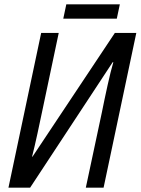

<svg xmlns="http://www.w3.org/2000/svg" viewBox="-20 -866 649 886"><path d="M272 -780H519L533 -846H286ZM19 0H119L500 -579H503C487 -526 466 -426 450 -347L376 0H458L609 -714H510L130 -143H128C143 -201 163 -296 178 -368L251 -714H170Z"/></svg>

Font: Noto Sans Display SemiCondensed
Style: Italic
Weight: 400
Width: 4
Italic angle: -12°
Designer: Monotype Design Team
Foundry: Monotype Imaging Inc.
Version: Version 1.900